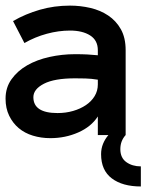

<svg xmlns="http://www.w3.org/2000/svg" viewBox="-22 -486 588 691"><path d="M330.1 -66.9Q306.2 -29.8 259.5 -9.3Q212.9 11.2 159.2 11.2Q126 11.2 96.4 2.2Q66.9 -6.8 45.4 -24.9Q23.9 -43 11 -69.6Q-2 -96.2 -2 -130.9Q-2 -170.9 19.5 -200.9Q41 -231 75.9 -251Q110.8 -271 156 -281Q201.2 -291 248 -291Q273.9 -291 292.5 -290Q311 -289.1 330.1 -287.1V-305.2Q330.1 -340.8 302.5 -358.4Q274.9 -376 230 -376Q189 -376 146.5 -364.5Q104 -353 65.9 -331.1L24.9 -410.2Q69.8 -436 121.3 -450.9Q172.9 -465.8 230 -465.8Q267.1 -465.8 303 -457.5Q338.9 -449.2 367.4 -430.2Q396 -411.1 413.1 -380.6Q430.2 -350.1 430.2 -305.2V0Q411.1 21 411.1 50.8Q411.1 82 432.6 97.4Q454.1 112.8 484.9 112.8V185.1Q418.9 185.1 380.4 156Q341.8 127 341.8 68.8Q341.8 48.8 348.9 31.5Q356 14.2 368.2 0H330.1ZM185.1 -79.1Q214.8 -79.1 241 -86.7Q267.1 -94.2 287.1 -107.7Q307.1 -121.1 318.6 -140.1Q330.1 -159.2 330.1 -182.1V-199.2Q306.2 -203.1 285.2 -203.6Q264.2 -204.1 248 -204.1Q173.8 -204.1 136 -184.6Q98.1 -165 98.1 -136.2Q98.1 -79.1 185.1 -79.1Z"/></svg>

Font: Anonymous Pro
Style: Bold
Weight: 700
Monospace: yes
Designer: Mark Simonson
Version: Version 1.003